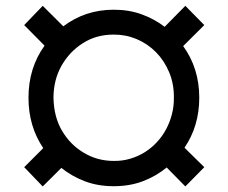

<svg xmlns="http://www.w3.org/2000/svg" viewBox="-20 -636 791 666"><path d="M622.9 10.7 558.2 -55Q522 -25.2 476.2 -7.6Q430.4 9.9 374.6 9.9Q318.9 9.9 273.6 -7.5Q228.3 -24.9 192.8 -53.6L128.2 10.7L63.9 -56.1L130 -122.2Q78.8 -198.2 78.8 -296.9Q78.8 -400.6 134.6 -477.6L63.9 -549L128.2 -615.8L199.6 -544.7Q275.6 -602.3 374.6 -602.3Q427.9 -602.3 471.9 -586.1Q516 -570 551.1 -543L622.9 -615.8L688.6 -549L615.4 -476.2Q671.2 -399.1 671.2 -296.9Q671.2 -199.2 620 -123.6L688.6 -56.1ZM374.6 -77.8Q404.5 -77.4 431.6 -85.4Q458.8 -93.4 482.1 -108Q505.3 -122.5 524.1 -142.8Q543 -163 556.1 -187.5Q569.2 -212 576.3 -239.7Q583.5 -267.4 583.1 -296.9Q583.8 -344.8 566.9 -385.1Q550.1 -425.4 521.3 -454.7Q492.5 -484 454.4 -500.2Q416.2 -516.3 374.6 -516Q313.6 -516 267.4 -486.2Q220.9 -456.7 193.2 -407.7Q165.8 -359 165.5 -296.9Q166.9 -229.4 195.7 -181.5Q209.9 -157.7 228.2 -139.2Q246.4 -120.7 268.8 -107.2Q316.4 -77.8 374.6 -77.8Z"/></svg>

Font: Linik Sans SemiBold
Style: Regular
Weight: 600
Designer: Fonts by Rasmus Andersson / Changes by Cristiano Sobral with parts from Marc Monis
Foundry: rsms
Version: Version 3.020; ttfautohint (v1.6)